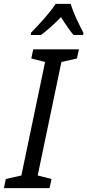

<svg xmlns="http://www.w3.org/2000/svg" viewBox="-55 -968 449 988"><path d="M104 -788H156C187 -811 223 -843 259 -880C281 -844 304 -811 323 -788H373L374 -800C354 -837 321 -904 309 -948H231C202 -902 144 -840 105 -800ZM-35 0H200L210 -47L139 -65L261 -649L341 -667L351 -714H116L106 -667L177 -649L55 -65L-25 -47Z"/></svg>

Font: Noto Sans Display SemiCondensed
Style: Italic
Weight: 400
Width: 4
Italic angle: -12°
Designer: Monotype Design Team
Foundry: Monotype Imaging Inc.
Version: Version 1.900